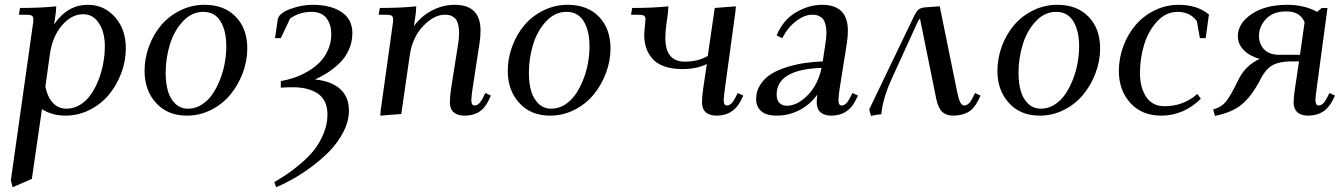

<svg xmlns="http://www.w3.org/2000/svg" viewBox="-20 -472 5566 795"><path d="M24.9 274.9 115.2 -363.8Q118.2 -380.9 118.2 -391.1Q118.2 -402.8 111.8 -407Q105.5 -411.1 87.9 -411.1H58.1L63 -439Q149.4 -439 212.9 -445.8L210.9 -418L204.1 -371.1Q258.8 -452.1 344.2 -452.1Q410.6 -452.1 455.8 -401.6Q501 -351.1 501 -272Q501 -219.2 481.9 -168.7Q462.9 -118.2 430.4 -79.3Q397.9 -40.5 350.8 -16.8Q303.7 6.8 251 6.8Q195.8 6.8 153.8 -20L111.8 269L32.2 303.2ZM168 -113.8Q175.8 -71.8 198.2 -46.9Q220.7 -22 255.9 -22Q285.6 -22 312 -38.3Q338.4 -54.7 356.7 -81.3Q375 -107.9 388.2 -141.8Q401.4 -175.8 407.7 -211.2Q414.1 -246.6 414.1 -279.8Q414.1 -338.4 389.9 -375.7Q365.7 -413.1 324.2 -413.1Q275.9 -413.1 236.1 -366.5Q196.3 -319.8 186 -244.1Z M578.6 -178.2Q578.6 -231 597.2 -280.8Q615.7 -330.6 647.9 -368.4Q680.2 -406.2 727.1 -429.2Q773.9 -452.1 826.7 -452.1Q908.7 -452.1 956.3 -402.6Q1003.9 -353 1003.9 -272Q1003.9 -219.2 984.9 -168.9Q965.8 -118.7 933.3 -79.6Q900.9 -40.5 853.8 -16.8Q806.6 6.8 753.9 6.8Q673.8 6.8 626.2 -45.7Q578.6 -98.1 578.6 -178.2ZM666 -169.9Q666 -128.4 675 -96.2Q684.1 -64 705.6 -43Q727.1 -22 758.8 -22Q788.6 -22 814.7 -38.3Q840.8 -54.7 859.1 -81.3Q877.4 -107.9 890.9 -141.8Q904.3 -175.8 910.6 -211.2Q917 -246.6 917 -279.8Q917 -344.7 893.1 -383.8Q869.1 -422.9 821.8 -422.9Q773.4 -422.9 736.8 -383.1Q700.2 -343.3 683.1 -286.6Q666 -230 666 -169.9Z M1115.7 282.2Q1145 264.6 1168.9 248.8Q1192.9 232.9 1226.1 204.6Q1259.3 176.3 1281.5 147.9Q1303.7 119.6 1319.8 81.1Q1335.9 42.5 1335.9 2.9Q1335.9 -56.2 1297.4 -83.5Q1258.8 -110.8 1190.9 -110.8Q1168.9 -110.8 1142.6 -108.9V-136.2Q1170.9 -141.1 1198.5 -150.4Q1226.1 -159.7 1254.4 -176.3Q1282.7 -192.9 1303.7 -213.9Q1324.7 -234.9 1338.1 -265.1Q1351.6 -295.4 1351.6 -330.1Q1351.6 -371.6 1331.3 -397.2Q1311 -422.9 1269.5 -422.9Q1221.7 -422.9 1181.6 -396L1142.6 -314H1118.7L1129.9 -390.1Q1133.3 -416.5 1180.7 -434.3Q1228 -452.1 1273.9 -452.1Q1349.6 -452.1 1394.3 -422.1Q1439 -392.1 1439 -335Q1439 -298.8 1425 -267.1Q1411.1 -235.4 1387.5 -212.2Q1363.8 -189 1338.4 -172.4Q1313 -155.8 1283.7 -143.1Q1352.1 -136.2 1388.4 -103.5Q1424.8 -70.8 1424.8 -14.2Q1424.8 29.3 1402.3 73.2Q1379.9 117.2 1346.4 151.9Q1313 186.5 1270.5 218Q1228 249.5 1191.7 269.8Q1155.3 290 1123.5 303.2Z M1547.9 -411.1 1552.7 -439Q1640.1 -439 1703.6 -445.8L1701.7 -418L1693.8 -363.8Q1724.6 -405.8 1769.3 -429Q1814 -452.1 1862.8 -452.1Q1969.7 -452.1 1969.7 -345.2Q1969.7 -320.3 1965.8 -294.9L1936.5 -104Q1931.6 -68.8 1931.6 -58.1Q1931.6 -35.2 1944.8 -35.2Q1963.4 -35.2 1978.5 -64.9L1989.7 -86.9L2012.7 -76.2L2002 -54.2Q1992.7 -35.6 1981 -23.2Q1969.2 -10.7 1956.1 -4.4Q1942.9 2 1930.2 4.4Q1917.5 6.8 1902.8 6.8Q1874 6.8 1858.4 -7.1Q1842.8 -21 1842.8 -47.9Q1842.8 -71.8 1847.7 -105L1877 -290Q1880.9 -313 1880.9 -334Q1880.9 -358.9 1875.7 -375.2Q1870.6 -391.6 1861.1 -398.9Q1851.6 -406.2 1842.8 -408.7Q1834 -411.1 1821.8 -411.1Q1777.3 -411.1 1732.4 -364.3Q1687.5 -317.4 1676.8 -244.1L1641.6 0L1554.7 6.8L1556.6 -17.1L1605 -363.8Q1607.9 -380.9 1607.9 -391.1Q1607.9 -402.8 1601.6 -407Q1595.2 -411.1 1577.6 -411.1Z M2082.5 -178.2Q2082.5 -231 2101.1 -280.8Q2119.6 -330.6 2151.9 -368.4Q2184.1 -406.2 2231 -429.2Q2277.8 -452.1 2330.6 -452.1Q2412.6 -452.1 2460.2 -402.6Q2507.8 -353 2507.8 -272Q2507.8 -219.2 2488.8 -168.9Q2469.7 -118.7 2437.3 -79.6Q2404.8 -40.5 2357.7 -16.8Q2310.5 6.8 2257.8 6.8Q2177.7 6.8 2130.1 -45.7Q2082.5 -98.1 2082.5 -178.2ZM2169.9 -169.9Q2169.9 -128.4 2179 -96.2Q2188 -64 2209.5 -43Q2231 -22 2262.7 -22Q2292.5 -22 2318.6 -38.3Q2344.7 -54.7 2363 -81.3Q2381.3 -107.9 2394.8 -141.8Q2408.2 -175.8 2414.6 -211.2Q2420.9 -246.6 2420.9 -279.8Q2420.9 -344.7 2397 -383.8Q2373 -422.9 2325.7 -422.9Q2277.3 -422.9 2240.7 -383.1Q2204.1 -343.3 2187 -286.6Q2169.9 -230 2169.9 -169.9Z M2592.8 -411.1 2597.7 -439Q2684.1 -439 2747.6 -445.8L2745.6 -418L2738.8 -368.2Q2734.9 -341.3 2734.9 -314.9Q2734.9 -216.8 2815.4 -216.8Q2870.6 -216.8 2910.6 -240.2L2939.5 -439L3026.9 -445.8L3024.9 -421.9L2981.4 -104Q2976.6 -68.8 2976.6 -58.1Q2976.6 -35.2 2989.7 -35.2Q3008.3 -35.2 3023.4 -64.9L3034.7 -86.9L3057.6 -76.2L3046.9 -54.2Q3015.6 6.8 2946.8 6.8Q2918 6.8 2902.3 -7.1Q2886.7 -21 2886.7 -47.9Q2886.7 -71.8 2891.6 -105L2906.7 -207Q2865.7 -186 2805.7 -186Q2761.7 -186 2730 -197.5Q2698.2 -209 2680.9 -229.5Q2663.6 -250 2655.5 -273.9Q2647.5 -297.9 2647.5 -327.1Q2647.5 -338.9 2650.1 -361.6Q2652.8 -384.3 2652.8 -391.1Q2652.8 -402.8 2646.5 -407Q2640.1 -411.1 2622.6 -411.1Z M3110.8 -62Q3110.8 -95.2 3128.7 -122.3Q3146.5 -149.4 3174.3 -166.3Q3202.1 -183.1 3239.7 -194.6Q3277.3 -206.1 3313.2 -211.2Q3349.1 -216.3 3386.7 -217.8L3397.5 -290Q3401.9 -315.4 3401.9 -334Q3401.9 -358.9 3396.7 -375.2Q3391.6 -391.6 3382.1 -398.9Q3372.6 -406.2 3363.8 -408.7Q3355 -411.1 3342.8 -411.1Q3311.5 -411.1 3276.9 -385Q3242.2 -358.9 3218.8 -314L3195.8 -325.2Q3221.7 -388.7 3275.1 -420.4Q3328.6 -452.1 3383.8 -452.1Q3490.7 -452.1 3490.7 -345.2Q3490.7 -320.3 3486.8 -294.9L3456.5 -104Q3451.7 -68.8 3451.7 -58.1Q3451.7 -35.2 3464.8 -35.2Q3483.4 -35.2 3498.5 -64.9L3509.8 -86.9L3532.7 -76.2L3521.5 -54.2Q3490.2 6.8 3421.9 6.8Q3393.1 6.8 3377.4 -7.1Q3361.8 -21 3361.8 -47.9Q3361.8 -60.5 3363.8 -80.1Q3334.5 -39.1 3290.3 -16.1Q3246.1 6.8 3196.8 6.8Q3152.3 6.8 3131.6 -12Q3110.8 -30.8 3110.8 -62ZM3195.8 -80.1Q3195.8 -57.1 3207.5 -45.7Q3219.2 -34.2 3237.8 -34.2Q3281.2 -34.2 3324 -77.4Q3366.7 -120.6 3381.8 -190.9Q3195.8 -184.6 3195.8 -80.1Z M3579.1 -19 3761.2 -397.9Q3773.4 -423.8 3782.7 -432.1Q3792 -440.4 3815.4 -441.9L3871.1 -445.8L3943.4 -90.8Q3950.2 -57.6 3957 -46.4Q3963.9 -35.2 3972.2 -35.2Q3991.2 -35.2 4006.3 -64.9L4017.1 -86.9L4040 -76.2L4029.3 -54.2Q4011.2 -19 3985.6 -6.1Q3960 6.8 3926.3 6.8Q3897.5 6.8 3880.6 -9.8Q3863.8 -26.4 3856.4 -64L3789.1 -396Q3784.7 -390.6 3776.4 -374L3672.4 -146Q3634.3 -62 3629.4 1Q3611.3 2.4 3586.4 7.8Z M4109.9 -178.2Q4109.9 -231 4128.4 -280.8Q4147 -330.6 4179.2 -368.4Q4211.4 -406.2 4258.3 -429.2Q4305.2 -452.1 4357.9 -452.1Q4439.9 -452.1 4487.5 -402.6Q4535.2 -353 4535.2 -272Q4535.2 -219.2 4516.1 -168.9Q4497.1 -118.7 4464.6 -79.6Q4432.1 -40.5 4385 -16.8Q4337.9 6.8 4285.2 6.8Q4205.1 6.8 4157.5 -45.7Q4109.9 -98.1 4109.9 -178.2ZM4197.3 -169.9Q4197.3 -128.4 4206.3 -96.2Q4215.3 -64 4236.8 -43Q4258.3 -22 4290 -22Q4319.8 -22 4345.9 -38.3Q4372.1 -54.7 4390.4 -81.3Q4408.7 -107.9 4422.1 -141.8Q4435.5 -175.8 4441.9 -211.2Q4448.2 -246.6 4448.2 -279.8Q4448.2 -344.7 4424.3 -383.8Q4400.4 -422.9 4353 -422.9Q4304.7 -422.9 4268.1 -383.1Q4231.4 -343.3 4214.4 -286.6Q4197.3 -230 4197.3 -169.9Z M4612.8 -178.2Q4612.8 -231 4631.3 -280.8Q4649.9 -330.6 4682.1 -368.4Q4714.4 -406.2 4761.2 -429.2Q4808.1 -452.1 4860.8 -452.1Q4936.5 -452.1 4985.8 -412.1L4972.2 -314H4948.2L4936 -383.8Q4908.2 -422.9 4856 -422.9Q4807.6 -422.9 4771 -383.1Q4734.4 -343.3 4717.3 -286.6Q4700.2 -230 4700.2 -169.9Q4700.2 -109.9 4725.8 -71Q4751.5 -32.2 4802.2 -32.2Q4879.9 -32.2 4938 -83L4952.1 -63Q4880.9 6.8 4788.1 6.8Q4708 6.8 4660.4 -45.7Q4612.8 -98.1 4612.8 -178.2Z M5003.4 -19Q5037.6 -27.8 5057.1 -52.5Q5076.7 -77.1 5107.4 -141.1Q5136.7 -201.2 5195.8 -228Q5153.3 -240.2 5129.4 -265.1Q5105.5 -290 5105.5 -321.8Q5105.5 -375.5 5162.6 -413.8Q5219.7 -452.1 5309.6 -452.1Q5380.9 -452.1 5433.6 -422.9L5452.6 -439H5476.6L5431.6 -104Q5426.8 -68.8 5426.8 -58.1Q5426.8 -35.2 5439.5 -35.2Q5458.5 -35.2 5473.6 -64.9L5484.9 -86.9L5507.8 -76.2L5496.6 -54.2Q5465.3 6.8 5396.5 6.8Q5367.7 6.8 5352.1 -7.1Q5336.4 -21 5336.4 -47.9Q5336.4 -68.4 5341.8 -105L5358.9 -217.8H5329.6Q5272.5 -217.8 5243.9 -198.7Q5215.3 -179.7 5194.8 -134.8Q5178.2 -105 5163.6 -84.7Q5148.9 -64.5 5127.7 -44.9Q5106.4 -25.4 5077.4 -12.5Q5048.3 0.5 5010.7 7.8ZM5192.9 -323.2Q5192.9 -290.5 5214.1 -267.8Q5235.4 -245.1 5276.9 -245.1H5362.8L5381.8 -379.9Q5363.3 -424.8 5305.7 -424.8Q5251.5 -424.8 5222.2 -393.6Q5192.9 -362.3 5192.9 -323.2Z"/></svg>

Font: Dihjauti S
Style: Bold Italic
Weight: 700
Italic angle: -9°
Designer: T. Christopher White
Version: Version 3.0.0